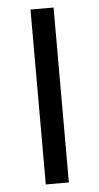

<svg xmlns="http://www.w3.org/2000/svg" viewBox="-52 -738 398 771"><g transform="rotate(-5 147.0 -352.5)"><path d="M101 0V-705H194V0Z"/></g></svg>

Font: Nunito Sans 6pt
Style: Regular
Weight: 400
Version: Version 3.101;gftools[0.9.27]